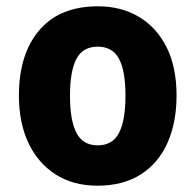

<svg xmlns="http://www.w3.org/2000/svg" viewBox="-20 -579 620 609"><path d="M540 -276Q540 -191 511.5 -126.5Q483 -62 427 -26Q371 10 289 10Q212 10 156 -26Q100 -62 70 -126Q40 -190 40 -276Q40 -407 104.5 -483Q169 -559 291 -559Q364 -559 420 -526Q476 -493 508 -430Q540 -367 540 -276ZM202 -275Q202 -197 222.5 -157.5Q243 -118 290 -118Q337 -118 357.5 -157.5Q378 -197 378 -276Q378 -354 357.5 -392.5Q337 -431 290 -431Q243 -431 222.5 -392.5Q202 -354 202 -275Z"/></svg>

Font: Noto Sans Sinhala SemiCondensed ExtraBold
Style: Regular
Weight: 800
Width: 4
Designer: Jelle Bosma - Monotype Design Team
Foundry: Monotype Imaging Inc.
Version: Version 2.006; ttfautohint (v1.8.4.7-5d5b)